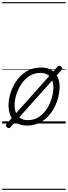

<svg xmlns="http://www.w3.org/2000/svg" viewBox="-20 -1145 629 1780"><path d="M231 19Q175 19 136.5 -4.5Q98 -28 78.5 -70.5Q59 -113 59 -168Q59 -223 78 -284Q97 -345 135 -398.5Q173 -452 229.5 -485.5Q286 -519 362 -519Q417 -519 455 -496.5Q493 -474 513 -433.5Q533 -393 533 -339Q533 -298 521.5 -249.5Q510 -201 486.5 -153.5Q463 -106 426.5 -67Q390 -28 341.5 -4.5Q293 19 231 19ZM237 -31Q296 -31 341 -61Q386 -91 415.5 -138Q445 -185 460 -237Q475 -289 475 -334Q475 -376 461.5 -406Q448 -436 421 -452.5Q394 -469 355 -469Q297 -469 252.5 -440Q208 -411 177.5 -364.5Q147 -318 131 -266.5Q115 -215 115 -171Q115 -128 129.5 -96.5Q144 -65 171 -48Q198 -31 237 -31ZM75 36Q69 44 60.5 43Q52 42 44 35Q36 28 34.5 20.5Q33 13 40 4L516 -529Q522 -536 530.5 -535.5Q539 -535 548 -527Q555 -520 557 -512.5Q559 -505 552 -498ZM0 605H589V615H0ZM0 -20H589V0H0ZM0 -505H589V-500H0ZM0 -1125H589V-1115H0Z"/></svg>

Font: Playwrite CU Guides
Style: Regular
Weight: 400
Designer: Veronika Burian, José Scaglione
Foundry: TypeTogether
Version: Version 1.003